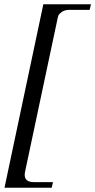

<svg xmlns="http://www.w3.org/2000/svg" viewBox="-20 -712 444 895"><path d="M404 -692 398 -666H304Q282 -666 268.5 -656.5Q255 -647 252 -639Q249 -631 247 -619L98 83Q84 137 138 137H227L221 163H1L182 -692Z"/></svg>

Font: GFS Artemisia
Style: Italic
Weight: 400
Italic angle: -12°
Designer: Takis Katsoulidis and George D. Matthiopoulos
Foundry: George Matthiopoulos and Takis Katsoulidis
Version: Version 1.0